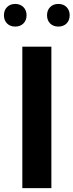

<svg xmlns="http://www.w3.org/2000/svg" viewBox="-56 -974 380 994"><path d="M59.6 0V-732.4H210V0ZM246.1 -836.4Q219.7 -836.4 203.6 -852.5Q187.5 -868.7 187.5 -895Q187.5 -920.9 203.6 -937.3Q219.7 -953.6 246.1 -953.6Q272.5 -953.6 288.6 -937.3Q304.7 -920.9 304.7 -895Q304.7 -868.7 288.6 -852.5Q272.5 -836.4 246.1 -836.4ZM22.9 -836.4Q-3.4 -836.4 -19.5 -852.5Q-35.6 -868.7 -35.6 -895Q-35.6 -920.9 -19.5 -937.3Q-3.4 -953.6 22.9 -953.6Q48.8 -953.6 65.2 -937.3Q81.5 -920.9 81.5 -895Q81.5 -868.7 65.2 -852.5Q48.8 -836.4 22.9 -836.4Z"/></svg>

Font: Kumbh Sans
Style: Bold
Weight: 700
Version: Version 1.005